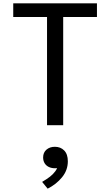

<svg xmlns="http://www.w3.org/2000/svg" viewBox="-20 -750 660 1150"><path d="M261.7 0V-730H358.5V0ZM59.3 -730H560.7V-648.2H59.3ZM238.3 193.3Q238.3 163.7 258.2 146.4Q278.2 129.2 308.7 129.2Q342.7 129.2 364.5 151.3Q386.3 173.5 386.3 216Q386.3 269.2 351.9 311.5Q317.5 353.8 265.5 380L232.3 339.5Q260.5 322.8 279.2 308.4Q297.8 294 311.2 275.8Q324.7 257.5 328.7 234.7L345.7 249.7Q330 257.8 309.7 257.8Q288.7 257.8 272.5 250.1Q256.3 242.3 247.3 227.7Q238.3 213 238.3 193.3Z"/></svg>

Font: Monaspace Neon Var ExtraLight
Style: Regular
Weight: 200
Designer: Riley Cran and the Lettermatic Team
Version: Version 1.200 (Monaspace Neon Var)